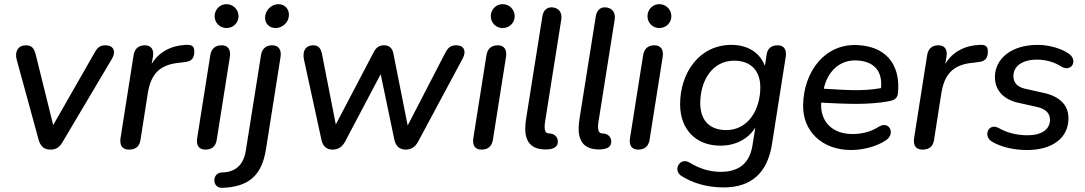

<svg xmlns="http://www.w3.org/2000/svg" viewBox="-20 -713 5223 924"><path d="M223 7C249 7 267 -4 282 -31L520 -432C539 -466 526 -495 488 -495C463 -495 450 -486 436 -461L236 -111L152 -450C144 -483 131 -495 104 -495C68 -495 50 -466 60 -427L166 -40C175 -9 192 7 223 7Z M600 7C633 7 651 -8 656 -39L691 -263C705 -350 742 -402 844 -411L867 -414C901 -417 915 -431 915 -465C915 -489 906 -499 874 -497C804 -494 744 -463 710 -405L716 -440C722 -475 707 -495 677 -495C647 -495 628 -479 623 -448L560 -48C555 -13 569 7 600 7Z M968 7C1000 7 1018 -9 1023 -40L1086 -438C1092 -474 1077 -495 1047 -495C1015 -495 997 -478 992 -447L929 -49C923 -13 938 7 968 7ZM1070 -578C1102 -578 1128 -603 1128 -635C1128 -667 1102 -693 1070 -693C1038 -693 1013 -667 1013 -635C1013 -603 1038 -578 1070 -578Z M1051 191C1178 186 1240 131 1260 5L1330 -438C1336 -474 1320 -495 1290 -495C1259 -495 1241 -478 1236 -447L1163 12C1151 85 1110 116 1047 117C999 119 999 194 1051 191ZM1306 -578C1338 -578 1367 -603 1370 -635C1374 -667 1352 -693 1320 -693C1288 -693 1260 -667 1256 -635C1252 -603 1274 -578 1306 -578Z M1580 7C1608 7 1627 -6 1641 -32L1812 -356L1878 -40C1885 -8 1905 7 1932 7C1958 7 1978 -5 1992 -31L2208 -434C2225 -467 2213 -495 2176 -495C2151 -495 2137 -486 2123 -459L1942 -109L1873 -456C1868 -483 1851 -495 1829 -495C1805 -495 1791 -485 1779 -463L1596 -114L1530 -451C1524 -482 1512 -495 1487 -495C1451 -495 1434 -467 1443 -426L1527 -40C1534 -7 1554 7 1580 7Z M2297 7C2329 7 2347 -9 2352 -40L2415 -438C2421 -474 2406 -495 2376 -495C2344 -495 2326 -478 2321 -447L2258 -49C2252 -13 2267 7 2297 7ZM2399 -578C2431 -578 2457 -603 2457 -635C2457 -667 2431 -693 2399 -693C2367 -693 2342 -667 2342 -635C2342 -603 2367 -578 2399 -578Z M2664 -24C2668 -47 2654 -71 2621 -71C2602 -71 2598 -91 2603 -126L2681 -618C2686 -649 2673 -672 2643 -677C2613 -682 2594 -663 2590 -633L2512 -142C2502 -80 2502 2 2597 6C2607 6 2658 10 2664 -24Z M2921 -24C2925 -47 2911 -71 2878 -71C2859 -71 2855 -91 2860 -126L2938 -618C2943 -649 2930 -672 2900 -677C2870 -682 2851 -663 2847 -633L2769 -142C2759 -80 2759 2 2854 6C2864 6 2915 10 2921 -24Z M3051 7C3083 7 3101 -9 3106 -40L3169 -438C3175 -474 3160 -495 3130 -495C3098 -495 3080 -478 3075 -447L3012 -49C3006 -13 3021 7 3051 7ZM3153 -578C3185 -578 3211 -603 3211 -635C3211 -667 3185 -693 3153 -693C3121 -693 3096 -667 3096 -635C3096 -603 3121 -578 3153 -578Z M3462 189C3596 189 3673 119 3695 -18L3761 -438C3767 -474 3753 -495 3723 -495C3692 -495 3673 -480 3669 -448L3661 -396C3635 -464 3574 -497 3500 -497C3345 -497 3253 -362 3253 -211C3253 -89 3330 -12 3447 -12C3519 -12 3580 -43 3615 -99L3601 -12C3587 75 3533 114 3449 114C3392 114 3344 97 3298 69C3251 42 3216 107 3260 134C3313 168 3383 189 3462 189ZM3475 -87C3395 -87 3350 -134 3350 -216C3350 -325 3408 -421 3513 -421C3593 -421 3639 -373 3639 -293C3639 -184 3580 -87 3475 -87Z M4076 9C4131 9 4199 -7 4245 -39C4290 -70 4260 -134 4209 -103C4170 -78 4127 -68 4082 -68C3986 -68 3926 -128 3932 -219C4051 -213 4156 -207 4259 -226C4279 -230 4298 -237 4301 -262C4314 -376 4267 -487 4109 -496C3949 -505 3848 -368 3845 -208C3842 -84 3934 9 4076 9ZM3945 -286V-288C3961 -362 4016 -428 4107 -422C4196 -416 4227 -361 4220 -289C4127 -272 4040 -281 3945 -286Z M4419 7C4452 7 4470 -8 4475 -39L4510 -263C4524 -350 4561 -402 4663 -411L4686 -414C4720 -417 4734 -431 4734 -465C4734 -489 4725 -499 4693 -497C4623 -494 4563 -463 4529 -405L4535 -440C4541 -475 4526 -495 4496 -495C4466 -495 4447 -479 4442 -448L4379 -48C4374 -13 4388 7 4419 7Z M4923 9C5042 9 5122 -47 5122 -144C5122 -207 5080 -248 5007 -265L4913 -286C4874 -295 4857 -317 4857 -346C4857 -394 4899 -426 4970 -426C5014 -426 5055 -414 5089 -392C5138 -364 5169 -424 5123 -455C5086 -481 5026 -497 4974 -497C4845 -497 4768 -429 4768 -342C4768 -279 4809 -235 4878 -219L4972 -198C5011 -189 5033 -169 5033 -137C5033 -90 4993 -62 4925 -62C4876 -62 4828 -73 4786 -97C4737 -124 4708 -57 4756 -30C4799 -5 4860 9 4923 9Z"/></svg>

Font: SN Pro Medium
Style: Italic
Weight: 400
Italic angle: -9°
Designer: Tobias Whetton
Foundry: Supernotes
Version: Version 1.001;Glyphs 3.2 (3249)